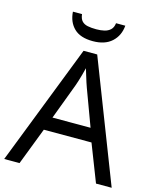

<svg xmlns="http://www.w3.org/2000/svg" viewBox="-132 -1010 904 1101"><g transform="rotate(15 319.5 -459.0)"><path d="M545 0 459 -221H176L91 0H0L279 -717H360L638 0ZM352 -517Q349 -525 342 -546Q335 -567 328.5 -589.5Q322 -612 318 -624Q313 -604 307.5 -583.5Q302 -563 296.5 -546Q291 -529 287 -517L206 -301H432ZM473 -918Q468 -858 427.5 -821Q387 -784 315 -784Q241 -784 203.5 -820.5Q166 -857 162 -918H216Q219 -891 231.5 -877.5Q244 -864 265.5 -859.5Q287 -855 317 -855Q343 -855 364.5 -860Q386 -865 400.5 -878.5Q415 -892 418 -918Z"/></g></svg>

Font: Noto Sans Cham
Style: Regular
Weight: 400
Designer: Monotype Design Team
Foundry: Monotype Imaging Inc.
Version: Version 2.002